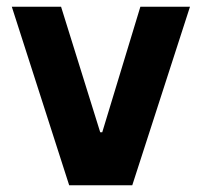

<svg xmlns="http://www.w3.org/2000/svg" viewBox="-20 -549 598 569"><path d="M15 -529H161L277 -157H283L396 -529H543L372 0H185Z"/></svg>

Font: Be Vietnam ExtraBold
Style: Regular
Weight: 800
Designer: Gabriel Lam
Foundry: TypeRant
Version: Version 4.000